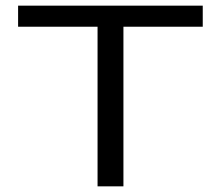

<svg xmlns="http://www.w3.org/2000/svg" viewBox="-20 -659 782 679"><path d="M325 0V-611H416.5V0ZM44 -564.5V-639H697V-564.5Z"/></svg>

Font: Anek Gujarati Expanded
Style: Regular
Weight: 400
Width: 7
Designer: Mrunmayee Ghaisas (Gujarati), Yesha Goshar (Latin)
Foundry: Ek Type
Version: Version 1.003